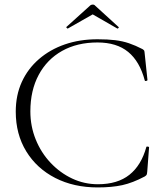

<svg xmlns="http://www.w3.org/2000/svg" viewBox="-20 -808 727 841"><path d="M407 -636Q452 -636 484.5 -632Q517 -628 545 -618.5Q573 -609 604 -593Q610 -589 611.5 -586.5Q613 -584 614 -571L626 -457Q626 -455 620.5 -453.5Q615 -452 614 -456Q592 -539 541.5 -580.5Q491 -622 407 -622Q318 -622 252 -585Q186 -548 149.5 -480Q113 -412 113 -320Q113 -255 136.5 -197Q160 -139 201.5 -95Q243 -51 296 -26Q349 -1 409 -1Q495 -1 547 -42.5Q599 -84 621 -164Q622 -167 627.5 -166Q633 -165 633 -163L625 -57Q624 -45 622 -42Q620 -39 614 -35Q561 -7 515.5 3Q470 13 408 13Q303 13 222 -28.5Q141 -70 95 -145Q49 -220 49 -319Q49 -391 75.5 -449Q102 -507 150.5 -549Q199 -591 264 -613.5Q329 -636 407 -636ZM271 -690 374 -783Q379 -788 386 -788Q393 -788 397 -783L499 -690Q502 -689 499 -685.5Q496 -682 494 -683L386 -745L277 -683Q276 -682 272.5 -685.5Q269 -689 271 -690Z"/></svg>

Font: Cormorant Garamond Light
Style: Regular
Weight: 300
Designer: Christian Thalmann (Catharsis Fonts)
Foundry: Catharsis Fonts
Version: Version 4.001